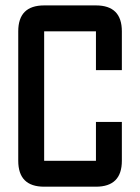

<svg xmlns="http://www.w3.org/2000/svg" viewBox="-20 -704 528 724"><path d="M341.8 0H146.5Q48.8 0 48.8 -97.7V-585.9Q48.8 -683.6 146.5 -683.6H341.8Q439.5 -683.6 439.5 -585.9V-439.5H341.8V-585.9H146.5V-97.7H341.8V-244.1H439.5V-97.7Q439.5 0 341.8 0Z"/></svg>

Font: BabelStone Runic Short Twig
Style: Regular
Weight: 400
Designer: Andrew West
Foundry: BabelStone
Version: Version 3.003;March 14, 2022